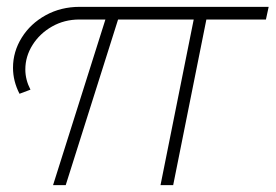

<svg xmlns="http://www.w3.org/2000/svg" viewBox="-20 -541 805 561"><path d="M757 -484H583L486 0H449L546 -484H325L172 0H135L288 -484H212Q168 -484 132 -463.5Q96 -443 75 -409.5Q54 -376 54 -338Q54 -308 69 -279L37 -267Q18 -304 18 -343Q18 -390 43.5 -431Q69 -472 113.5 -496.5Q158 -521 213 -521H765Z"/></svg>

Font: Gontserrat ExtraLight
Style: Italic
Weight: 275
Italic angle: -11.3°
Designer: Julieta Ulanovsky
Foundry: Julieta Ulanovsky
Version: Version 6.001